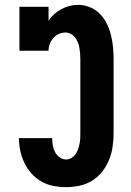

<svg xmlns="http://www.w3.org/2000/svg" viewBox="-20 -763 540 791"><path d="M252 8Q226 8 200 3Q174 -2 151 -15Q128 -28 110 -48Q92 -68 80.5 -92Q69 -116 63.5 -142Q58 -168 58 -194H195Q195 -179 197.5 -164.5Q200 -150 206.5 -137Q213 -124 225.5 -115Q238 -106 252 -106Q264 -106 274 -112Q284 -118 290.5 -127Q297 -136 301 -147Q305 -158 307.5 -169.5Q310 -181 310.5 -192.5Q311 -204 311 -215V-520Q311 -532 310 -543.5Q309 -555 307 -566.5Q305 -578 300.5 -589Q296 -600 289 -609Q282 -618 271.5 -623.5Q261 -629 250 -629Q235 -629 222 -623Q209 -617 199.5 -606Q190 -595 185 -581.5Q180 -568 180 -554H60V-735H180V-678Q190 -693 203.5 -705Q217 -717 233 -725.5Q249 -734 266.5 -738.5Q284 -743 301 -743Q326 -743 350 -733.5Q374 -724 391.5 -706Q409 -688 420 -665.5Q431 -643 437 -619Q443 -595 445.5 -570Q448 -545 448 -520V-215Q448 -187 444 -159Q440 -131 429.5 -105Q419 -79 401.5 -56.5Q384 -34 360 -19Q336 -4 308 2Q280 8 252 8Z"/></svg>

Font: Iosevka Curly Slab Heavy
Style: Regular
Weight: 900
Monospace: yes
Designer: Belleve Invis
Foundry: Belleve Invis
Version: Version 22.1.2; ttfautohint (v1.8.4)